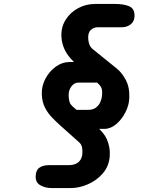

<svg xmlns="http://www.w3.org/2000/svg" viewBox="-20 -949 779 969"><path d="M239.5 0Q208.5 0 184 -13.8Q159.5 -27.5 160 -58Q160.5 -89 178.2 -102.2Q196 -115.5 227.5 -115.5H325Q348.5 -115.5 363.5 -122.8Q378.5 -130 386.2 -142.8Q394 -155.5 395.5 -172Q397 -191 393.8 -206.2Q390.5 -221.5 378.5 -231.5L284 -316Q264 -334 243 -355.5Q222 -377 207.2 -405.5Q192.5 -434 191 -472.5Q189.5 -514.5 209.2 -551.8Q229 -589 261.5 -612.5Q294 -636 330.5 -636H353.5Q340 -649 327.8 -664.2Q315.5 -679.5 306.5 -698Q300 -712 295.5 -728.2Q291 -744.5 290 -763Q287.5 -811 310.8 -848.5Q334 -886 373.8 -907.5Q413.5 -929 460 -929H562Q604.5 -929 631.8 -917.5Q659 -906 659 -870.5Q659 -841.5 640 -826.5Q621 -811.5 595 -811.5H473.5Q452.5 -811.5 437.5 -797Q422.5 -782.5 425.5 -749.5Q427 -734.5 432 -722.5Q437 -710.5 447.5 -701.5L569.5 -603Q596 -581.5 615.5 -544.2Q635 -507 632.5 -453.5Q631 -417.5 612.8 -381.8Q594.5 -346 566.2 -322.2Q538 -298.5 506 -298.5H480.5Q491 -288.5 501.2 -275.8Q511.5 -263 518.5 -248Q527 -229.5 531.2 -207.8Q535.5 -186 534 -161Q530 -109.5 498.5 -73.5Q467 -37.5 423.2 -18.8Q379.5 0 338.5 0ZM366.5 -394.5H424.5Q449 -394.5 464 -405.8Q479 -417 486.2 -433.8Q493.5 -450.5 495 -466Q497 -486.5 493.5 -500.8Q490 -515 470 -532H374.5Q354 -532 338.8 -510.8Q323.5 -489.5 327 -457Q329.5 -432.5 336.5 -422.8Q343.5 -413 366.5 -394.5Z"/></svg>

Font: Edu AU VIC WA NT Hand
Style: Bold
Weight: 700
Version: Version 1.001